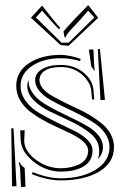

<svg xmlns="http://www.w3.org/2000/svg" viewBox="-20 -749 494 755"><path d="M229.5 -625.5Q235.8 -633.3 253.7 -652.6Q271.5 -671.9 276.4 -677.2L326.7 -729L366.2 -679.2L249.5 -568.8L218.3 -571.8L101.6 -679.2L145.5 -727.1L190.4 -670.4Q195.3 -665 203.1 -655Q210.9 -645 216.8 -640.1L211.9 -633.3Q208.5 -637.7 182.6 -665L145.5 -707L121.1 -680.2L222.2 -581.1H250L351.1 -680.2L326.7 -707L289.6 -665Q282.2 -657.2 270.8 -645Q259.3 -632.8 254.2 -627.2Q249 -621.6 244.1 -614.5Q239.3 -607.4 238.3 -602.1H233.9ZM384.8 -170.4Q384.8 -143.6 364.7 -122.1Q370.1 -136.2 370.1 -157.2Q369.1 -172.4 366.2 -182.1Q356.9 -209.5 324.5 -232.9Q292 -256.3 253.2 -274.2Q214.4 -292 176.3 -310.5Q138.2 -329.1 112.8 -354.7Q87.4 -380.4 87.4 -411.6Q87.4 -424.3 91.8 -434.6V-433.6Q91.8 -407.2 107.9 -384Q124 -360.8 149.9 -344.2Q175.8 -327.6 207 -312Q238.3 -296.4 269.5 -281.5Q300.8 -266.6 326.7 -251Q352.5 -235.4 368.7 -214.8Q384.8 -194.3 384.8 -170.4ZM24.4 -244.1 33.2 -244.6 44.9 -17.1 27.3 -16.1ZM77.1 -88.4 80.1 -14.6 62.5 -13.7 59.1 -82Q58.6 -95.7 53.2 -110.4H57.6Q61 -99.6 77.1 -88.4ZM105 -64.5 108.9 -72.3Q168 -47.9 218.8 -47.9Q302.2 -47.9 356.4 -81.8Q410.6 -115.7 410.6 -170.4Q410.6 -198.2 394.5 -222.4Q378.4 -246.6 352.5 -263.9Q326.7 -281.2 295.7 -297.1Q264.6 -313 233.4 -327.6Q202.1 -342.3 176.3 -357.4Q150.4 -372.6 134.3 -392.1Q118.2 -411.6 118.2 -433.6Q118.2 -460.9 145.8 -477.3Q173.3 -493.7 218.8 -493.7Q271.5 -493.7 307.9 -464.1Q344.2 -434.6 347.7 -394L350.6 -358.4L342.3 -357.4L338.9 -392.6Q335.4 -426.8 301.8 -456.1Q268.1 -485.4 219.2 -485.4Q178.2 -485.4 156.7 -471.4Q135.3 -457.5 135.3 -433.6Q135.3 -417 147.9 -401.6Q160.6 -386.2 181.2 -374.3Q201.7 -362.3 228 -348.9Q254.4 -335.4 281.7 -323.2Q309.1 -311 335.4 -294.9Q361.8 -278.8 382.3 -261.7Q402.8 -244.6 415.5 -220.9Q428.2 -197.3 428.2 -170.4Q428.2 -108.9 369.9 -74.2Q311.5 -39.6 218.8 -39.6Q165.5 -39.6 105 -64.5ZM375 -355.5 364.7 -555.7 373 -556.2 392.6 -356.4ZM294.4 -508.8Q257.3 -520 218.8 -520Q150.9 -520 106 -489.7Q61 -459.5 61 -411.6Q61 -378.4 82 -350.6Q103 -322.8 134.3 -304.7Q165.5 -286.6 202.4 -268.3Q239.3 -250 270.5 -235.4Q301.8 -220.7 322.8 -200.4Q343.8 -180.2 343.8 -157.2Q343.8 -117.2 310.3 -95.7Q276.9 -74.2 218.8 -74.2Q161.6 -74.2 112.1 -113.3Q62.5 -152.3 61 -201.7L59.6 -236.3L77.1 -236.8L75.2 -193.4Q76.7 -153.8 121.3 -120.6Q166 -87.4 218.8 -87.4Q238.3 -87.4 256.3 -91.1Q274.4 -94.7 290.8 -102.3Q307.1 -109.9 316.9 -124Q326.7 -138.2 326.7 -156.7V-157.2Q326.7 -163.1 324.7 -168.5Q319.3 -183.6 301 -197.8Q282.7 -211.9 257.6 -224.1Q232.4 -236.3 203.4 -249.5Q174.3 -262.7 146.2 -278.6Q118.2 -294.4 95.2 -312.7Q72.3 -331.1 58.1 -356.4Q43.9 -381.8 43.9 -411.6Q43.9 -467.3 93.5 -500.2Q143.1 -533.2 218.8 -533.2Q233.9 -533.2 257.3 -528.6Q280.8 -523.9 297.4 -517.1ZM338.9 -487.3 329.6 -553.7 347.2 -554.7 350.1 -497.6Q351.1 -479 353 -468.8Z"/></svg>

Font: FoglihtenNo03
Style: Regular
Weight: 500
Version: Version 0.59